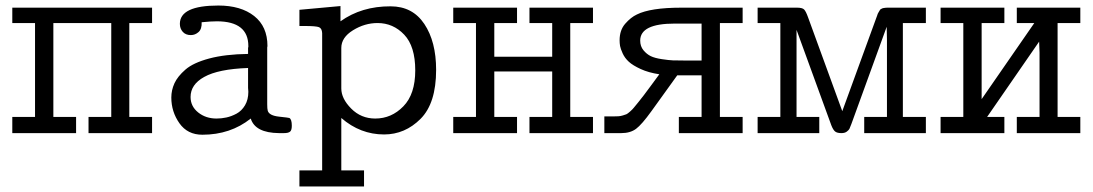

<svg xmlns="http://www.w3.org/2000/svg" viewBox="-20 -486 3990 701"><path d="M24.9 0V-59.1H107.9V-401.9H24.9V-458H535.2V-401.9H452.1V-59.1H535.2V0H303.2V-59.1H386.2V-401.9H174.8V-59.1H257.8V0Z M605.5 -129.9Q605.5 -156.7 616.9 -181.9Q628.4 -207 657 -231.9Q685.5 -256.8 744.1 -272.5Q802.7 -288.1 885.7 -289.1V-312L886.7 -314Q886.7 -315.9 886.7 -317.9Q886.7 -407.7 772.5 -408.2Q749.5 -408.2 716.3 -404.8Q717.3 -379.9 704.8 -368.9Q692.4 -357.9 676.8 -357.9Q657.7 -357.9 647.2 -369.9Q636.7 -381.8 636.7 -398.9Q636.7 -465.8 777.3 -465.8Q859.4 -465.8 908 -427.5Q956.5 -389.2 956.5 -317.9Q956.5 -316.9 956.1 -315.4Q955.6 -314 955.6 -313V-105Q955.6 -88.9 957.5 -82Q962.4 -64 999 -60.1Q1035.6 -56.2 1036.6 -55.2Q1045.4 -50.3 1045.4 -26.9Q1045.4 -10.7 1039.1 -5.4Q1032.7 0 1016.6 0H998.5Q911.6 -1 895.5 -53.2Q821.3 5.9 718.8 5.9Q664.6 5.9 635 -36.1Q605.5 -78.1 605.5 -129.9ZM675.8 -131.8Q675.8 -97.7 703.6 -75.4Q731.4 -53.2 770.5 -53.2Q788.6 -53.2 806.6 -57.1Q824.7 -61 843.5 -71Q862.3 -81.1 874.5 -101.6Q886.7 -122.1 886.7 -150.9Q886.7 -153.8 886.2 -158.4Q885.7 -163.1 885.7 -165V-237.8Q776.9 -233.9 725.6 -205.1Q675.8 -177.7 675.8 -131.8Z M1073.2 136.2H1156.2V-365.2Q1155.3 -382.3 1144.8 -386.7Q1134.3 -391.1 1091.3 -391.1H1073.2V-450.2L1223.1 -463.9V-408.2Q1300.3 -463.4 1406.2 -462.9Q1486.3 -462.9 1529.3 -398.4Q1572.3 -334 1572.3 -231Q1572.3 -108.9 1515.4 -52Q1458.5 4.9 1382.3 4.9Q1295.4 4.9 1226.1 -55.2V136.2H1309.1V194.8H1073.2ZM1226.1 -163.1Q1226.1 -126 1262.2 -89.6Q1298.3 -53.2 1350.1 -53.2Q1409.2 -53.2 1452.6 -97.7Q1496.1 -142.1 1496.1 -229Q1496.1 -316.9 1455.8 -359.4Q1415.5 -401.9 1358.4 -401.9Q1311.5 -401.9 1268.8 -375.5Q1226.1 -349.1 1226.1 -311Z M1634.8 0V-59.1H1717.8V-401.9H1634.8V-458H1867.7V-401.9H1784.7V-278.8H1996.1V-401.9H1913.1V-458H2145V-401.9H2062V-59.1H2145V0H1913.1V-59.1H1996.1V-225.1H1784.7V-59.1H1867.7V0Z M2186.5 0V-61H2219.2Q2230.5 -61 2238 -61.5Q2245.6 -62 2253.9 -64.5Q2262.2 -66.9 2266.8 -68.8Q2271.5 -70.8 2280.5 -78.9Q2289.6 -86.9 2293.9 -92.5Q2298.3 -98.1 2310.3 -112.5Q2322.3 -127 2330.3 -137.9Q2338.4 -148.9 2356 -172.4Q2373.5 -195.8 2387.2 -214.8Q2348.1 -220.7 2319.3 -233.9Q2290.5 -247.1 2275.9 -260.5Q2261.2 -273.9 2253.4 -291Q2245.6 -308.1 2243.9 -318.1Q2242.2 -328.1 2242.2 -338.9Q2242.2 -376 2262.7 -399.4Q2283.2 -422.9 2305.2 -433.1Q2355 -458 2467.3 -458H2691.4V-401.9H2608.4V-59.1H2691.4V0H2458.5V-59.1H2541.5V-210.9H2452.6L2358.4 -80.1Q2323.2 -31.2 2302.2 -15.6Q2281.2 0 2248.5 0ZM2317.4 -337.9Q2317.4 -316.9 2329.3 -302.5Q2341.3 -288.1 2356 -281Q2370.6 -273.9 2396.5 -270Q2422.4 -266.1 2436.8 -265.6Q2451.2 -265.1 2475.6 -265.1H2541.5V-399.9H2443.4Q2317.4 -399.9 2317.4 -337.9Z M2746.1 0V-59.1H2829.1V-401.9H2746.1V-458H2890.1Q2909.2 -458 2915.8 -451.4Q2922.4 -444.8 2930.2 -422.9L3055.2 -80.1L3180.2 -422.9Q3181.2 -424.8 3182.6 -429.4Q3184.1 -434.1 3184.6 -435.5Q3185.1 -437 3187.3 -440.4Q3189.5 -443.8 3189.9 -444.8Q3190.4 -445.8 3192.4 -449Q3194.3 -452.1 3195.8 -452.6Q3197.3 -453.1 3199.7 -454.6Q3202.1 -456.1 3205.3 -456.5Q3208.5 -457 3211.9 -457.5Q3215.3 -458 3219.2 -458H3360.4V-401.9H3276.4V-59.1H3360.4V0H3135.3V-59.1H3218.3V-341.8L3217.3 -388.2L3202.1 -346.2L3088.4 -33.2Q3083.5 -20 3081.3 -15.6Q3079.1 -11.2 3071.8 -5.6Q3064.5 0 3052.2 0Q3036.1 0 3028.8 -6.1Q3021.5 -12.2 3015.1 -28.8L2888.2 -377V-59.1H2971.2V0Z M3414.1 0V-59.1H3497.1V-401.9H3414.1V-458H3647V-401.9H3564V-124L3756.3 -401.9H3692.4V-458H3924.3V-401.9H3841.3V-59.1H3924.3V0H3692.4V-59.1H3775.4V-293.9L3773.9 -334L3584 -59.1H3647V0Z"/></svg>

Font: CMU Concrete
Style: Roman
Weight: 500
Version: Version 0.7.0